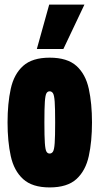

<svg xmlns="http://www.w3.org/2000/svg" viewBox="-20 -809 435 839"><path d="M13 -274Q13 -357 27 -421Q41 -485 81 -521Q121 -557 197 -557Q274 -557 314 -521Q354 -485 368 -421Q382 -357 382 -274Q382 -191 368 -127Q354 -63 314 -26.5Q274 10 197 10Q121 10 81 -26.5Q41 -63 27 -127Q13 -191 13 -274ZM174 -274Q174 -213 176 -184Q178 -155 183 -146.5Q188 -138 197 -138Q206 -138 211.5 -146.5Q217 -155 219 -184Q221 -213 221 -274Q221 -336 219 -364.5Q217 -393 211.5 -401.5Q206 -410 197 -410Q188 -410 183 -401.5Q178 -393 176 -364.5Q174 -336 174 -274ZM141 -595 195 -789H349L257 -595Z"/></svg>

Font: Georama ExtraCondensed ExtraBold
Style: Regular
Weight: 800
Width: 2
Designer: Jean-Baptiste Levee
Foundry: Production Type
Version: Version 1.000